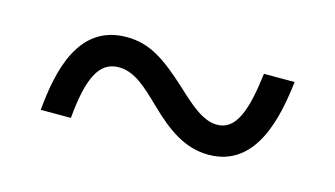

<svg xmlns="http://www.w3.org/2000/svg" viewBox="-38 -538 634 363"><g transform="rotate(15 279.5 -356.5)"><path d="M54 -269H113C120 -347 137 -385 176 -385C207 -385 231 -362 262 -332C299 -296 335 -269 382 -269C476 -269 496 -375 504 -444H444C435 -370 420 -328 383 -328C355 -328 329 -352 301 -378C254 -421 222 -444 176 -444C81 -444 61 -346 54 -269Z"/></g></svg>

Font: Noto Serif Balinese
Style: Regular
Weight: 400
Designer: Monotype Design Team
Foundry: Monotype Imaging Inc.
Version: Version 2.005